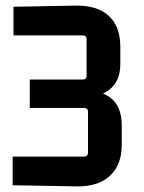

<svg xmlns="http://www.w3.org/2000/svg" viewBox="-20 -659 512 683"><path d="M413 -143Q413 -72 370.5 -33Q328 6 249 4L25 0V-102H279Q293 -102 293 -116V-262Q293 -275 279 -275H86V-376H274Q288 -376 288 -389V-520Q288 -533 274 -533H28V-635L245 -639Q325 -641 366.5 -603Q408 -565 408 -493V-431Q408 -365 362 -335Q316 -305 237 -305L240 -344Q327 -344 370 -313.5Q413 -283 413 -214Z"/></svg>

Font: Gemunu Libre ExtraLight
Style: Bold
Weight: 700
Version: Version 1.100